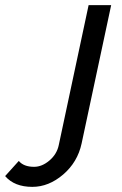

<svg xmlns="http://www.w3.org/2000/svg" viewBox="-229 -542 475 748"><path d="M-209 144 -155.8 85Q-136.7 107.9 -96.2 107.9Q-65.4 107.9 -36.4 83.3Q-7.3 58.6 0 22.9L116.2 -522H204.1L88.9 17.1Q73.2 89.8 17.1 137.9Q-39.1 186 -103 186Q-172.9 186 -209 144Z"/></svg>

Font: Rawline Medium
Style: Italic
Weight: 500
Italic angle: -12°
Designer: Matt McInerney, Pablo Impallari, Rodrigo Fuenzalida
Foundry: Matt McInerney, Pablo Impallari, Rodrigo Fuenzalida
Version: Version 4.020;PS 004.020;hotconv 1.0.88;makeotf.lib2.5.64775